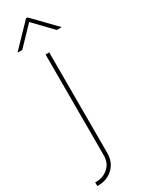

<svg xmlns="http://www.w3.org/2000/svg" viewBox="-279 -788 767 1021"><g transform="rotate(-30 104.5 -277.0)"><path d="M92.8 -539.1H115.2V79.1Q115.2 117.7 97.9 145.8Q80.6 173.8 52.2 189Q23.9 204.1 -9.8 204.1H-18.6V181.6H-9.8Q30.8 181.6 61.8 154.3Q92.8 127 92.8 79.1ZM-2.4 -622.1H-29.3V-624.5L99.1 -757.8H108.4L237.8 -624.5V-622.1H210L103.5 -732.4Z"/></g></svg>

Font: Inter 18pt Thin
Style: Regular
Weight: 250
Designer: Rasmus Andersson
Foundry: rsms
Version: Version 4.001;git-66647c0bb